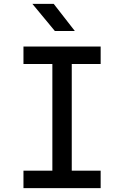

<svg xmlns="http://www.w3.org/2000/svg" viewBox="-20 -970 640 990"><path d="M263 -810H366L257 -950H147ZM101 0H499V-90H350V-640H499V-730H101V-640H250V-90H101Z"/></svg>

Font: JetBrains Mono Medium
Style: Regular
Weight: 436
Monospace: yes
Designer: Philipp Nurullin, Konstantin Bulenkov
Foundry: JetBrains
Version: Version 2.305